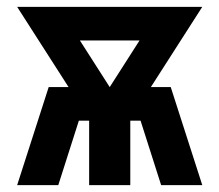

<svg xmlns="http://www.w3.org/2000/svg" viewBox="-20 -540 640 560"><path d="M30 0 122 -286H180L30 -520H570L420 -286H478L570 0H450L390 -188H360V0H240V-188H210L150 0ZM300 -286 387 -422H213Z"/></svg>

Font: Iosevka Custom Heavy Extended
Style: Regular
Weight: 900
Width: 7
Monospace: yes
Designer: Belleve Invis
Foundry: Belleve Invis
Version: Version 11.2.4; ttfautohint (v1.8.4)